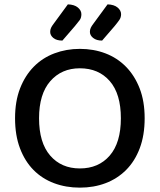

<svg xmlns="http://www.w3.org/2000/svg" viewBox="-20 -846 733 880"><path d="M643 -304Q643 -226 620.5 -166.5Q598 -107 558 -67Q518 -27 464 -6.5Q410 14 346 14Q282 14 227.5 -6.5Q173 -27 133.5 -67Q94 -107 71.5 -166.5Q49 -226 49 -304Q49 -382 72 -441Q95 -500 135 -540.5Q175 -581 229.5 -601.5Q284 -622 346 -622Q409 -622 463 -601.5Q517 -581 557 -540.5Q597 -500 620 -441Q643 -382 643 -304ZM534 -304Q534 -416 483 -474.5Q432 -533 346 -533Q262 -533 210.5 -474Q159 -415 159 -304Q159 -192 210 -133Q261 -74 346 -74Q432 -74 483 -133Q534 -192 534 -304ZM291 -826Q321 -825 337 -811.5Q353 -798 353 -781Q353 -764 345 -753.5Q337 -743 323 -726L266 -660Q239 -660 224.5 -672Q210 -684 210 -700Q210 -710 214 -718.5Q218 -727 225 -736ZM473 -826Q503 -825 519 -811.5Q535 -798 535 -781Q535 -766 527 -754.5Q519 -743 505 -726L448 -660Q422 -660 407 -672Q392 -684 392 -700Q392 -710 396 -718.5Q400 -727 407 -736Z"/></svg>

Font: Baloo Da 2 Medium
Style: Regular
Weight: 500
Designer: Noopur Datye, Sulekha Rajkumar and Ek Type
Foundry: Ek Type
Version: Version 1.640;hotconv 1.0.111;makeotfexe 2.5.65597; ttfautoh